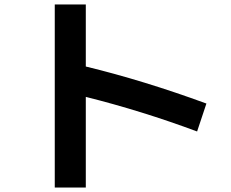

<svg xmlns="http://www.w3.org/2000/svg" viewBox="-20 -793 1040 866"><path d="M227 -773H367V-493Q627 -430 911 -326L869 -200Q619 -293 367 -356V53H227Z"/></svg>

Font: Mplus 1p Bold
Style: Bold
Weight: 700
Version: Version 1.061